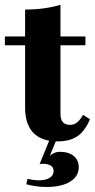

<svg xmlns="http://www.w3.org/2000/svg" viewBox="-24 -569 390 788"><path d="M166.9 198.4Q145.2 198.4 122.6 195.2Q100 191.9 83.9 187.1L88.7 165.3Q100.8 167.7 112.9 169.4Q125 171 135.5 171Q163.7 171 179.8 160.9Q196 150.8 196 133.1Q196 118.5 184.7 110.9Q173.4 103.2 152.4 103.2Q149.2 103.2 145.6 103.6Q141.9 104 138.7 104L189.5 -20.2H217.7L180.6 70.2Q190.3 62.1 200 58.1Q209.7 54 221 54Q257.3 54 278.2 71Q299.2 87.9 299.2 116.9Q299.2 154.8 263.7 176.6Q228.2 198.4 166.9 198.4ZM212.9 11.3Q146.8 11.3 112.9 -23.8Q79 -58.9 79 -127.4V-209.7H224.2V-101.6Q224.2 -78.2 234.3 -67.3Q244.4 -56.5 262.9 -56.5Q279.8 -56.5 292.3 -66.5Q304.8 -76.6 316.9 -97.6L345.2 -79.8Q325 -31.5 294 -10.1Q262.9 11.3 212.9 11.3ZM79 -209.7V-529.8Q120.2 -529.8 155.6 -534.7Q191.1 -539.5 224.2 -549.2V-209.7ZM-4 -383.1V-419.4H326.6V-383.1Z"/></svg>

Font: Playfair 9pt Black
Style: Regular
Weight: 900
Designer: Claus Eggers Sørensen
Foundry: Claus Eggers Sørensen
Version: Version 2.203